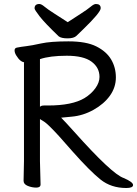

<svg xmlns="http://www.w3.org/2000/svg" viewBox="-20 -922 686 961"><path d="M319 -811Q351 -832 384.5 -853.5Q418 -875 434 -888.5Q450 -902 460 -902Q484 -902 484 -881Q484 -860 396 -775Q376 -756 363 -743Q350 -730 318.5 -730Q287 -730 274 -740Q204 -807 178.5 -840Q153 -873 153 -880Q153 -902 177 -902Q187 -902 203 -888.5Q219 -875 253 -853.5Q287 -832 319 -811ZM98 -17 100 -116V-610H105Q82 -610 61 -645Q53 -658 53 -670Q53 -682 66 -684Q86 -688 112 -691Q138 -694 185.5 -704.5Q233 -715 322.5 -715Q412 -715 462.5 -689.5Q513 -664 536.5 -624Q560 -584 560 -534.5Q560 -485 530.5 -443.5Q501 -402 448.5 -372.5Q396 -343 338 -338L286 -333Q307 -312 350 -264Q540 -51 599 -31Q646 -11 646 4Q646 19 612 19Q536 19 483 -23.5Q430 -66 343 -164L275 -241Q221 -300 201 -313Q181 -326 180 -326V-115L183 1Q183 17 161.5 17Q140 17 119 8.5Q98 0 98 -17ZM180 -387Q185 -394 201 -394H221Q341 -394 403 -431Q437 -452 457.5 -480.5Q478 -509 478 -537Q478 -584 438 -613.5Q398 -643 314 -643Q230 -643 180 -626Z"/></svg>

Font: LXGW WenKai Lite Medium
Style: Regular
Weight: 500
Designer: LXGW / Fontworks Inc.
Foundry: LXGW / Fontworks Inc.
Version: Version 1.511; March 25, 2025